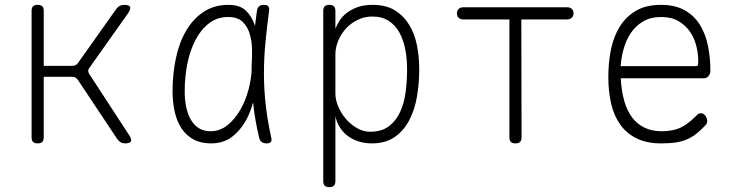

<svg xmlns="http://www.w3.org/2000/svg" viewBox="-20 -580 3040 790"><path d="M135 10Q122 10 116 4Q110 -2 110 -15V-535Q110 -548 116 -554Q122 -560 135 -560Q148 -560 154 -554Q160 -548 160 -535V-309H277Q285 -309 291 -312Q297 -315 301 -321L459 -544Q465 -552 473 -556Q481 -560 491 -560Q511 -560 515 -552Q519 -544 508 -527L348 -301Q343 -295 343 -288.5Q343 -282 347 -276L512 -23Q523 -6 518.5 2Q514 10 494 10Q484 10 476.5 5.5Q469 1 463 -7L300 -252Q295 -258 290 -261Q285 -264 277 -264H160V-15Q160 -2 154 4Q148 10 135 10Z M848 10Q806 10 776 -6.5Q746 -23 727 -51.5Q708 -80 699 -119.5Q690 -159 690 -205Q690 -275 703.5 -339.5Q717 -404 745.5 -453Q774 -502 817.5 -531Q861 -560 920 -560Q967 -560 992 -536Q1017 -512 1029 -474V-472Q1033 -503 1037 -535Q1039 -548 1046 -554Q1053 -560 1066 -560Q1079 -560 1084 -554Q1089 -548 1087 -535Q1078 -466 1072 -403Q1066 -340 1066 -278Q1066 -216 1073 -151.5Q1080 -87 1096 -14Q1099 -2 1094.5 4Q1090 10 1077 10Q1064 10 1056.5 4Q1049 -2 1046 -14Q1029 -87 1022 -152Q1022 -155 1021 -158Q1012 -125 998 -96Q975 -50 938.5 -20Q902 10 848 10ZM846 -40Q885 -40 916 -65Q947 -90 969 -128.5Q991 -167 1003 -213Q1012 -249 1015 -282Q1015 -313 1017 -345V-371Q1017 -408 1008 -439Q999 -470 978.5 -490Q958 -510 918 -510Q874 -510 840.5 -484.5Q807 -459 784.5 -416Q762 -373 751 -318.5Q740 -264 740 -205Q740 -128 767.5 -84Q795 -40 846 -40Z M1335 -560Q1348 -560 1354 -554Q1360 -548 1360 -535V-462Q1366 -477 1376.5 -494Q1387 -511 1405 -525.5Q1423 -540 1449.5 -550Q1476 -560 1513 -560Q1569 -560 1605.5 -537Q1642 -514 1664.5 -476.5Q1687 -439 1696 -391.5Q1705 -344 1705 -295Q1705 -239 1696 -184.5Q1687 -130 1664.5 -86.5Q1642 -43 1604.5 -16.5Q1567 10 1510 10Q1455 10 1414 -18.5Q1373 -47 1360 -101V165Q1360 178 1354 184Q1348 190 1335 190Q1322 190 1316 184Q1310 178 1310 165V-535Q1310 -548 1316 -554Q1322 -560 1335 -560ZM1512 -512Q1479 -512 1451 -498Q1423 -484 1403 -462Q1383 -440 1371.5 -412Q1360 -384 1360 -356V-195Q1360 -169 1372 -141Q1384 -113 1404 -90Q1424 -67 1449.5 -52.5Q1475 -38 1503 -38Q1550 -38 1579.5 -60Q1609 -82 1626 -118.5Q1643 -155 1649 -201Q1655 -247 1655 -295Q1655 -336 1648 -374.5Q1641 -413 1624.5 -444Q1608 -475 1580.5 -493.5Q1553 -512 1512 -512Z M2076 -500H1885Q1874 -500 1867 -507Q1860 -514 1860 -525Q1860 -536 1867 -543Q1874 -550 1885 -550H2315Q2326 -550 2333 -543Q2340 -536 2340 -525Q2340 -514 2332.5 -507Q2325 -500 2314 -500H2125L2126 -15Q2126 -2 2120 4Q2114 10 2101 10Q2088 10 2082 4Q2076 -2 2076 -15Z M2864 -114Q2875 -114 2882.5 -103.5Q2890 -93 2890 -82Q2890 -77 2888 -72.5Q2886 -68 2882 -64Q2863 -44 2845.5 -30Q2828 -16 2807.5 -7Q2787 2 2761.5 6Q2736 10 2700 10Q2641 10 2599.5 -10.5Q2558 -31 2532 -67.5Q2506 -104 2494.5 -154Q2483 -204 2483 -263Q2483 -321 2493.5 -374.5Q2504 -428 2529.5 -469.5Q2555 -511 2596.5 -535.5Q2638 -560 2700 -560Q2758 -560 2797 -538Q2836 -516 2859.5 -478.5Q2883 -441 2893 -391.5Q2903 -342 2903 -288Q2903 -277 2895.5 -267.5Q2888 -258 2876 -258H2534Q2537 -206 2548.5 -165Q2560 -124 2581 -96.5Q2602 -69 2632.5 -54.5Q2663 -40 2702 -40Q2748 -40 2778.5 -54Q2809 -68 2841 -100Q2846 -105 2851 -109.5Q2856 -114 2864 -114ZM2534 -308H2845Q2850 -308 2851.5 -311.5Q2853 -315 2853 -329Q2853 -359 2845 -391Q2837 -423 2819 -449.5Q2801 -476 2772 -493Q2743 -510 2700 -510Q2657 -510 2626.5 -492Q2596 -474 2576.5 -445.5Q2557 -417 2546.5 -380.5Q2536 -344 2534 -308Z"/></svg>

Font: Maple Mono Thin
Style: Regular
Weight: 250
Monospace: yes
Designer: subframe7536
Version: Version 7.000